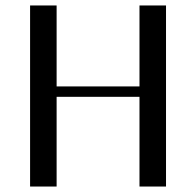

<svg xmlns="http://www.w3.org/2000/svg" viewBox="-20 -682 717 702"><path d="M90 0V-662H187V-366H490V-662H587V0H490V-328H187V0Z"/></svg>

Font: Belleza
Style: Regular
Weight: 400
Designer: Eduardo Rodriguez Tunni
Foundry: Eduardo Rodriguez Tunni
Version: Version 1.003; ttfautohint (v1.8.4.7-5d5b)